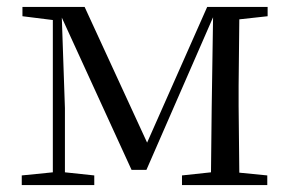

<svg xmlns="http://www.w3.org/2000/svg" viewBox="-20 -536 839 556"><path d="M133 0H253V-28L168 -37V-223L159 -485L361 -44H404L597 -486L593 -222L591 -37L507 -28V0H754V-28L673 -36L671 -229V-288L673 -480L755 -489V-516H580L406 -123L225 -516H45V-489L133 -478V-37L43 -28V0Z"/></svg>

Font: Noto Serif CJK KR
Style: Regular
Weight: 400
Designer: Ryoko NISHIZUKA 西塚涼子 (kana & ideographs); Frank Grießhammer (Latin, Greek & Cyrillic); Wenlong ZHANG 张文龙 (bopomofo); San
Foundry: Adobe
Version: Version 2.001;hotconv 1.1.0;makeotfexe 2.6.0